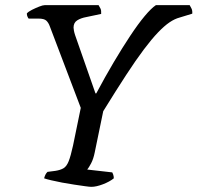

<svg xmlns="http://www.w3.org/2000/svg" viewBox="-20 -724 765 744"><path d="M334 0Q327 0 309.5 -2.5Q292 -5 268 -8.5Q244 -12 220.5 -16.5Q197 -21 178 -25.5Q159 -30 151 -33Q153 -41 156 -47Q159 -53 164 -58L195 -62Q214 -65 226 -72Q238 -79 246 -99Q254 -119 263 -160L293 -306L173 -622Q168 -636 159.5 -644Q151 -652 129 -652H91Q89 -654 86.5 -659.5Q84 -665 84 -672Q90 -679 104 -686Q118 -693 132 -698.5Q146 -704 153 -704H362Q366 -698 369.5 -690.5Q373 -683 372 -670L315 -658Q293 -654 279 -645Q265 -636 265 -617Q265 -613 266.5 -605Q268 -597 271 -588L350 -362H353Q387 -426 420.5 -482.5Q454 -539 484.5 -585Q515 -631 540.5 -661.5Q566 -692 584 -704H715Q718 -699 722 -691Q726 -683 725 -671L676 -656Q657 -651 637 -637.5Q617 -624 592.5 -598.5Q568 -573 537.5 -532.5Q507 -492 468.5 -433Q430 -374 380 -293L347 -133Q342 -108 333 -91Q324 -74 318 -67L415 -56Q416 -55 418.5 -48Q421 -41 421 -33Q405 -20 379 -10Q353 0 334 0Z"/></svg>

Font: Texturina Medium 12pt
Style: Italic
Weight: 400
Italic angle: -11°
Version: Version 1.002